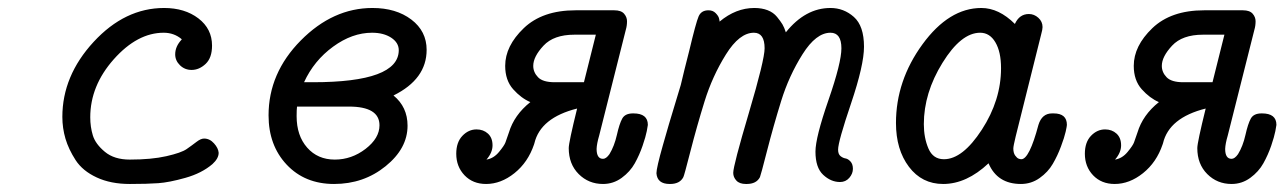

<svg xmlns="http://www.w3.org/2000/svg" viewBox="-20 -456 3218 481"><path d="M136.2 -163.1Q136.2 -266.1 214.6 -351.1Q293 -436 391.1 -436Q442.9 -436 477.1 -409.9Q511.2 -383.8 511.2 -341.8Q511.2 -311 495.1 -295.9Q479 -280.8 460 -280.8Q442.9 -280.8 430.9 -292.5Q418.9 -304.2 418.9 -319.8Q418.9 -339.8 435.1 -356.9V-357.9Q416 -374 390.1 -374Q324.2 -374 265.1 -307.6Q206.1 -241.2 206.1 -162.1Q206.1 -138.2 212.6 -116.7Q219.2 -95.2 242.7 -75.7Q266.1 -56.2 305.2 -56.2Q359.4 -56.2 396.7 -64.7Q434.1 -73.2 447.5 -82.5Q460.9 -91.8 471.9 -100.3Q482.9 -108.9 491.2 -108.9Q505.4 -108.9 516.1 -96.9Q526.9 -85 527.8 -73.2Q527.8 -59.1 512.2 -44.9Q485.4 -22 444.6 -10.5Q403.8 1 376.5 2.9Q349.1 4.9 305.2 4.9Q257.3 4.9 222.2 -11.5Q187 -27.8 169.4 -54.9Q151.9 -82 144 -108.6Q136.2 -135.3 136.2 -163.1Z M652.8 -167Q652.8 -272.9 733.4 -354.5Q814 -436 913.1 -436Q972.2 -436 1010.5 -407Q1048.8 -377.9 1048.8 -331.1Q1048.8 -257.8 965.8 -216.8Q1001 -188 1001 -141.1Q1001 -84 946 -39.6Q891.1 4.9 816.9 4.9Q743.7 4.9 698.2 -43.5Q652.8 -91.8 652.8 -167ZM723.1 -165Q723.1 -116.2 749.5 -86.2Q775.9 -56.2 818.8 -56.2Q860.8 -56.2 895.8 -83Q930.7 -109.9 930.7 -142.1Q930.7 -189 854 -189H724.1Q723.1 -181.2 723.1 -165ZM741.7 -250H763.7Q978.5 -250 979 -330.1Q979 -349.1 960 -361.6Q940.9 -374 912.1 -374Q862.3 -374 814.5 -339.1Q766.6 -304.2 741.7 -250Z M1123 -70.8Q1123 -99.6 1138.4 -115.7Q1153.8 -131.8 1173.8 -131.8Q1190.9 -131.8 1202.4 -121.3Q1213.9 -110.8 1213.9 -91.8Q1213.9 -73.7 1198.7 -56.2Q1216.8 -59.1 1230.2 -75.4Q1243.7 -91.8 1246.3 -99.4Q1249 -106.9 1254.9 -124Q1268.1 -168 1308.6 -200.2Q1285.6 -210 1265.6 -232.4Q1245.6 -254.9 1245.6 -291Q1245.6 -340.8 1292.2 -385.5Q1338.9 -430.2 1421.9 -430.2H1519Q1536.1 -430.2 1543.5 -421.6Q1550.8 -413.1 1550.8 -402.8Q1550.8 -391.6 1547.9 -381.8L1481 -116.2Q1475.1 -96.2 1474.6 -83Q1474.6 -58.1 1490.7 -58.1Q1498.5 -58.1 1506.8 -69.8Q1519 -89.8 1525.4 -117.9Q1531.7 -146 1538.8 -158.9Q1545.9 -171.9 1565.9 -171.9H1566.9Q1603 -171.9 1603 -143.1Q1603 -141.1 1600.3 -127.4Q1597.7 -113.8 1589.8 -90.8Q1582 -67.9 1570.3 -46.9Q1558.6 -25.9 1537.6 -10.5Q1516.6 4.9 1490.7 4.9Q1454.6 4.9 1429.7 -20Q1404.8 -44.9 1404.8 -85Q1404.8 -99.1 1425.8 -184.1Q1334 -161.1 1318.8 -97.2Q1317.9 -95.2 1317.9 -94.2Q1302.7 -49.3 1268.8 -22.2Q1234.9 4.9 1197.8 4.9Q1164.6 4.9 1143.8 -16.8Q1123 -38.6 1123 -70.8ZM1315.9 -291Q1315.9 -274.9 1327.9 -262.5Q1339.8 -250 1369.6 -250H1442.9L1472.7 -369.1H1418.9Q1367.2 -369.1 1341.6 -341.6Q1315.9 -314 1315.9 -291Z M1624.5 -22Q1624.5 -35.2 1640.6 -92Q1656.7 -148.9 1669.7 -190.9Q1682.6 -232.9 1685.5 -243.2Q1693.4 -277.3 1706.5 -328.1Q1723.6 -399.9 1730.2 -415Q1736.8 -430.2 1754.9 -430.2Q1766.1 -430.2 1772.9 -423.1Q1779.8 -416 1781.2 -410.4Q1782.7 -404.8 1782.7 -401.9Q1823.7 -436 1869.6 -436Q1888.7 -436 1903.1 -430.4Q1917.5 -424.8 1926.5 -413.8Q1935.5 -402.8 1940.2 -395Q1944.8 -387.2 1948.7 -375Q1997.6 -436 2060.5 -436Q2093.8 -436 2119.1 -413.6Q2144.5 -391.1 2144.5 -338.9Q2144.5 -293 2112.1 -197Q2079.6 -101.1 2079.6 -81.1Q2079.6 -69.8 2085.7 -64.9Q2091.8 -60.1 2098.1 -59.1Q2104.5 -58.1 2110.6 -51.5Q2116.7 -44.9 2116.7 -33Q2116.7 -21 2107.7 -10.5Q2098.6 0 2084.5 0Q2061.5 0 2042.2 -18.1Q2022.9 -36.1 2022.9 -76.2Q2022.9 -111.3 2055.4 -205.1Q2087.9 -298.8 2087.9 -335Q2087.9 -374 2060.5 -374Q2024.4 -374 1990.5 -320.1Q1956.5 -266.1 1937 -203.1Q1917.5 -140.1 1901.6 -78.1Q1885.7 -16.1 1883.8 -12.2Q1875 4.9 1850.6 4.9H1848.6Q1832.5 4.9 1824.7 -3.7Q1816.9 -12.2 1816.9 -22.9Q1816.9 -41 1856.2 -173.6Q1895.5 -306.2 1895.5 -335Q1895.5 -374 1868.7 -374Q1832.5 -374 1798.6 -319.6Q1764.6 -265.1 1745.1 -202.1Q1725.6 -139.2 1709.7 -77.1Q1693.8 -15.1 1691.9 -12.2Q1683.1 4.9 1658.7 4.9H1657.7Q1626.5 4.9 1624.5 -22Z M2224.6 -147.9Q2224.6 -253.9 2291 -345Q2357.4 -436 2438.5 -436Q2482.4 -436 2522.5 -396Q2533.7 -420.9 2557.6 -420.9Q2570.8 -420.9 2581.3 -411.4Q2591.8 -401.9 2591.8 -388.2Q2591.8 -382.3 2588.4 -370.1L2524.4 -113.8Q2518.6 -89.8 2518.6 -84Q2518.6 -72.8 2523.2 -66.4Q2527.8 -60.1 2531.7 -58.6Q2535.6 -57.1 2538.6 -57.1Q2558.6 -57.1 2581.5 -143.1Q2590.3 -171.9 2615.7 -171.9H2619.6Q2652.8 -171.9 2652.8 -143.1Q2652.8 -140.1 2649.7 -126Q2646.5 -111.8 2637.9 -88.9Q2629.4 -65.9 2617.4 -45.4Q2605.5 -24.9 2584.5 -10Q2563.5 4.9 2537.6 4.9Q2478.5 4.9 2456.5 -46.9Q2401.4 4.9 2342.8 4.9Q2289.6 4.9 2257.1 -38.1Q2224.6 -81.1 2224.6 -147.9ZM2294.4 -145Q2294.4 -110.8 2305.9 -84Q2317.4 -57.1 2344.7 -57.1Q2391.6 -57.1 2439.7 -131.1Q2487.8 -205.1 2487.8 -285.2Q2487.8 -326.2 2473.6 -350.1Q2459.5 -374 2435.5 -374Q2387.7 -374 2341.1 -298.6Q2294.4 -223.1 2294.4 -145Z M2697.8 -70.8Q2697.8 -99.6 2713.1 -115.7Q2728.5 -131.8 2748.5 -131.8Q2765.6 -131.8 2777.1 -121.3Q2788.6 -110.8 2788.6 -91.8Q2788.6 -73.7 2773.4 -56.2Q2791.5 -59.1 2804.9 -75.4Q2818.4 -91.8 2821 -99.4Q2823.7 -106.9 2829.6 -124Q2842.8 -168 2883.3 -200.2Q2860.4 -210 2840.3 -232.4Q2820.3 -254.9 2820.3 -291Q2820.3 -340.8 2866.9 -385.5Q2913.6 -430.2 2996.6 -430.2H3093.8Q3110.8 -430.2 3118.2 -421.6Q3125.5 -413.1 3125.5 -402.8Q3125.5 -391.6 3122.6 -381.8L3055.7 -116.2Q3049.8 -96.2 3049.3 -83Q3049.3 -58.1 3065.4 -58.1Q3073.2 -58.1 3081.5 -69.8Q3093.8 -89.8 3100.1 -117.9Q3106.4 -146 3113.5 -158.9Q3120.6 -171.9 3140.6 -171.9H3141.6Q3177.7 -171.9 3177.7 -143.1Q3177.7 -141.1 3175 -127.4Q3172.4 -113.8 3164.6 -90.8Q3156.7 -67.9 3145 -46.9Q3133.3 -25.9 3112.3 -10.5Q3091.3 4.9 3065.4 4.9Q3029.3 4.9 3004.4 -20Q2979.5 -44.9 2979.5 -85Q2979.5 -99.1 3000.5 -184.1Q2908.7 -161.1 2893.6 -97.2Q2892.6 -95.2 2892.6 -94.2Q2877.4 -49.3 2843.5 -22.2Q2809.6 4.9 2772.5 4.9Q2739.3 4.9 2718.5 -16.8Q2697.8 -38.6 2697.8 -70.8ZM2890.6 -291Q2890.6 -274.9 2902.6 -262.5Q2914.6 -250 2944.3 -250H3017.6L3047.4 -369.1H2993.7Q2941.9 -369.1 2916.3 -341.6Q2890.6 -314 2890.6 -291Z"/></svg>

Font: CMU Typewriter Text
Style: Italic
Weight: 500
Italic angle: -14.04°
Version: Version 0.7.0